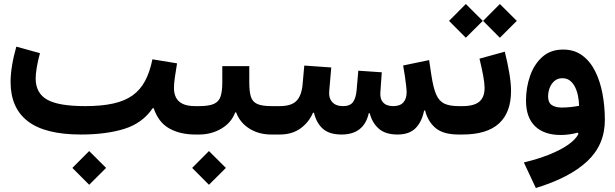

<svg xmlns="http://www.w3.org/2000/svg" viewBox="-20 -674 3083 962"><path d="M867.1 -356.6 743.7 -376.9Q730.8 -313.3 707 -268.7Q683.2 -224.1 644.4 -196.1Q605.6 -168.2 547.2 -155.3Q488.7 -142.3 406.2 -142.3Q272.9 -142.3 215.8 -175Q158.7 -207.7 158.7 -281Q158.7 -303.2 164.4 -337.4Q170.1 -371.6 180.3 -407.6L61.8 -440.3Q47.6 -390.8 40.3 -345.5Q33 -300.2 33 -263.2Q33 -133 119.5 -66.5Q206 0 385.5 0Q511.2 0 602.4 -28.2Q693.5 -56.3 745.1 -131.9H750Q773.8 -60.9 828.2 -30.4Q882.5 0 958.2 0H958.7V-142.3H958.2Q919.2 -142.3 895.8 -153.5Q872.4 -164.7 862 -185Q851.6 -205.3 851.6 -232.9Q851.6 -254 855.9 -284.8Q860.1 -315.6 867.1 -356.6ZM342.6 167.3 426.8 251.8 511.6 167.3 426.8 82.8Z M1229 -261.1V-342.8H1093.8V-261.1Q1093.8 -217 1085.3 -190.9Q1076.8 -164.8 1051.9 -153.6Q1026.9 -142.3 977.4 -142.3H958.5Q947.4 -142.3 942.9 -125.5Q938.3 -108.8 938.3 -71.5Q938.3 -33.9 942.9 -16.9Q947.4 0 958.5 0H977.4Q1038.8 0 1089.1 -29.6Q1139.5 -59.2 1158.3 -110.7H1163.2Q1182.5 -59 1229.8 -29.5Q1277.1 0 1339.1 0H1362.4V-142.3H1340.4Q1292.4 -142.3 1268.5 -153.3Q1244.6 -164.3 1236.8 -190.2Q1229 -216.1 1229 -261.1ZM942.8 167.3 1026.9 251.8 1111.8 167.3 1026.9 82.8Z M2105 -120.2H2109.9Q2124.3 -64 2163 -32Q2201.7 0 2277.8 0H2278.4V-142.3H2277.8Q2232.8 -142.3 2206.4 -154.8Q2180 -167.4 2165.4 -200.7Q2150.9 -234.1 2141.6 -295.9L2130.1 -372.9L1999.9 -345.9Q2004.8 -319.7 2008.7 -292.6Q2012.6 -265.4 2015 -244Q2017.4 -222.5 2017.4 -212.1Q2017.4 -178.9 2000.8 -160.6Q1984.3 -142.3 1950 -142.3Q1916.2 -142.3 1899.6 -160.7Q1882.9 -179 1885.9 -213.1L1892.9 -311.8L1775.2 -319.8L1766.7 -221.1Q1763.1 -181.9 1748.3 -162.1Q1733.5 -142.3 1698.9 -142.3Q1662.1 -142.3 1644.1 -163.3Q1626 -184.2 1629.6 -218.6L1639.8 -336L1504.6 -345.5L1495.7 -247Q1490 -192.6 1464.2 -167.4Q1438.4 -142.3 1381.3 -142.3H1362.3Q1351.7 -142.3 1346.9 -126.2Q1342.1 -110 1342.1 -72.5Q1342.1 -34.4 1347.1 -17.2Q1352 0 1362.3 0H1381.3Q1442.7 0 1484.8 -30Q1527 -60.1 1548.2 -109.1H1553.1Q1565.7 -56.8 1598.2 -28.4Q1630.7 0 1691.4 0Q1803.5 0 1827.7 -106.7H1832.6Q1844.2 -59.5 1877.3 -29.8Q1910.3 0 1971.9 0Q2030 0 2061.6 -31.2Q2093.2 -62.4 2105 -120.2Z M2509.3 -415 2382.4 -380.1Q2394.1 -332.2 2401.1 -294.3Q2408 -256.5 2408 -233.9Q2408 -187 2381.6 -164.7Q2355.2 -142.3 2297.3 -142.3H2278.3Q2258.1 -142.3 2258.1 -71.5Q2258.1 0 2278.3 0H2297.3Q2419.3 0 2479.9 -55.2Q2540.5 -110.5 2540.5 -217.9Q2540.5 -256.1 2532.1 -306.4Q2523.8 -356.6 2509.3 -415ZM2229.8 -569.4 2314 -484.9 2398.8 -569.4 2314 -653.9ZM2400.4 -569.4 2484.5 -484.9 2569.4 -569.4 2484.5 -653.9Z M2878.4 -2.9Q2863.6 25.8 2824.8 52.4Q2786 79.1 2729.5 101.4Q2673 123.7 2604.7 139.9L2664.8 268.1Q2835.5 215.8 2923 133.3Q3010.6 50.8 3010.6 -72.7Q3010.6 -140 2999 -203.1Q2987.3 -266.2 2962.4 -316.4Q2937.5 -366.5 2897.6 -396.1Q2857.8 -425.7 2801.5 -425.7Q2738.9 -425.7 2697.7 -389.2Q2656.5 -352.6 2636 -294Q2615.5 -235.4 2615.5 -170Q2615.5 -85.2 2661.1 -41.4Q2706.6 2.3 2789.4 2.3Q2811.8 2.3 2833.9 -0.9Q2856 -4 2874.6 -9.5ZM2881.5 -143.9Q2861.9 -140.2 2840 -137.7Q2818.2 -135.2 2794.8 -135.2Q2762.9 -135.2 2744.6 -147.7Q2726.2 -160.1 2726.2 -190.5Q2726.2 -213.4 2734.3 -234.2Q2742.5 -255.1 2758.4 -268.6Q2774.3 -282.1 2797.8 -282.1Q2820.2 -282.1 2835.8 -270Q2851.4 -257.9 2861.3 -237.6Q2871.3 -217.4 2876.1 -193Q2880.9 -168.7 2881.5 -143.9Z"/></svg>

Font: Estedad-FD VF
Style: Regular
Weight: 100
Designer: Amin Abedi
Version: Version 7.3